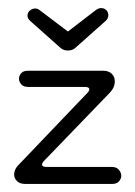

<svg xmlns="http://www.w3.org/2000/svg" viewBox="-20 -455 335 475"><path d="M42 0Q29 0 22 -7Q15 -14 15 -23Q15 -35 24 -45L196 -225Q201 -230 201 -234Q201 -240 189 -240H49Q38 -240 32.5 -246.5Q27 -253 27 -260Q27 -268 32.5 -274Q38 -280 49 -280H235Q249 -280 256.5 -272.5Q264 -265 264 -254Q264 -238 251 -225L89 -57Q84 -52 84 -48Q84 -42 95 -42H257Q268 -42 274 -35Q280 -28 280 -20Q280 -13 274.5 -6.5Q269 0 258 0ZM67 -434Q73 -434 78 -430L148 -377L217 -430Q224 -435 230 -435Q238 -435 243 -430Q248 -425 248 -417Q248 -409 241 -403L168 -338Q160 -330 148 -330Q136 -330 128 -338L55 -403Q48 -409 48 -416Q48 -424 54 -429Q60 -434 67 -434Z"/></svg>

Font: Dongle Light
Style: Regular
Weight: 300
Designer: Yanghee Ryu
Foundry: Yanghee Ryu
Version: Version 2.000